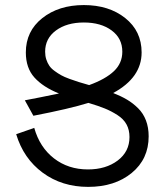

<svg xmlns="http://www.w3.org/2000/svg" viewBox="-20 -728 657 758"><path d="M111.8 -271 78.1 -332Q130.9 -341.8 212.9 -358.9Q149.9 -384.3 116 -421.9Q82 -459.5 82 -521Q82 -605 147 -656.5Q211.9 -708 311 -708Q410.2 -708 474.6 -656.5Q539.1 -605 539.1 -521Q539.1 -421.4 426.8 -360.8Q458 -348.6 481.4 -334.7Q504.9 -320.8 525.1 -300.8Q545.4 -280.8 556.2 -252.7Q566.9 -224.6 566.9 -189.9Q566.9 -100.1 500 -45.2Q433.1 9.8 328.1 9.8Q224.6 9.8 148.7 -46.1Q72.8 -102.1 43.9 -198.2L115.2 -223.1Q136.7 -146.5 193.1 -102.8Q249.5 -59.1 327.1 -59.1Q397.9 -59.1 444.6 -94.2Q491.2 -129.4 491.2 -187Q491.2 -215.3 479.5 -236.8Q467.8 -258.3 443.4 -273.9Q418.9 -289.6 393.6 -299.8Q368.2 -310.1 329.1 -321.8Q253.4 -298.3 111.8 -271ZM158.2 -523.9Q158.2 -507.3 162.8 -493.2Q167.5 -479 174.8 -468.3Q182.1 -457.5 195.6 -447.8Q209 -438 221.2 -431.2Q233.4 -424.3 254.2 -416.7Q274.9 -409.2 290.5 -404.3Q306.2 -399.4 332 -392.1Q396.5 -415.5 429.7 -447Q462.9 -478.5 462.9 -523.9Q462.9 -576.7 420.7 -607.9Q378.4 -639.2 311 -639.2Q243.7 -639.2 200.9 -607.7Q158.2 -576.2 158.2 -523.9Z"/></svg>

Font: LT Superior
Style: Regular
Weight: 400
Designer: Daniel Lyons
Foundry: LyonsType
Version: Version 1.000